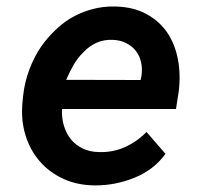

<svg xmlns="http://www.w3.org/2000/svg" viewBox="-20 -558 627 588"><path d="M270 9.8Q332.5 10.3 391.8 -13.7Q451.2 -37.6 486.8 -86.9L428.7 -153.8Q399.4 -124 362.3 -107.4Q325.2 -90.8 282.7 -92.3Q254.4 -92.8 232.7 -103.5Q210.9 -114.3 196.8 -131.8Q182.6 -149.9 175.5 -173.6Q168.5 -197.3 169.9 -224.1H519L527.3 -277.8Q533.7 -328.6 525.1 -375Q516.6 -421.4 492.7 -457.5Q468.3 -493.2 428.7 -514.9Q389.2 -536.6 334 -538.1Q294.9 -539.1 259.5 -529.1Q224.1 -519 194.3 -501Q169.4 -485.4 147.7 -464.1Q126 -442.9 108.4 -418.9Q85 -385.3 70.1 -345.7Q55.2 -306.2 50.8 -264.2L48.8 -244.1Q43.9 -190.9 57.6 -145.3Q71.3 -99.6 100.6 -65.4Q129.4 -31.2 172.6 -11Q215.8 9.3 270 9.8ZM325.2 -436Q348.6 -435.1 366.5 -426Q384.3 -417 396 -402.3Q407.7 -387.2 412.1 -367.2Q416.5 -347.2 413.1 -324.7L410.6 -313L182.6 -313.5Q192.4 -336.4 205.1 -358.6Q217.8 -380.9 235.8 -398.4Q252.9 -416.5 275.1 -426.8Q297.4 -437 325.2 -436Z"/></svg>

Font: Roboto Mono SemiBold
Style: Italic
Weight: 600
Italic angle: -10°
Monospace: yes
Designer: Google
Version: Version 3.000